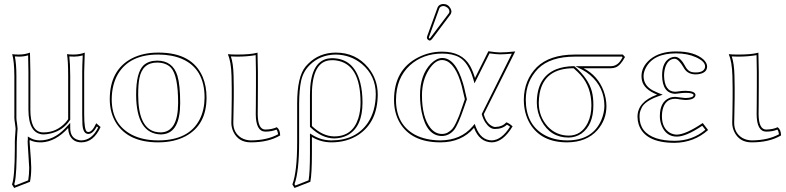

<svg xmlns="http://www.w3.org/2000/svg" viewBox="-20 -702 3932 960"><path d="M400.9 -342.8V-130.9Q400.9 -51.3 415 -43.5Q418.9 -42 421.9 -42Q440.9 -42 460 -83.5Q460.4 -85 460.9 -85.9L482.9 -66.9Q448.2 9.3 387.2 9.8Q343.8 9.8 327.1 -28.8Q321.3 -43.9 320.8 -62Q258.8 5.9 189 9.8Q184.1 10.3 179.2 9.8Q149.9 9.3 128.9 -2V-0.5Q128.4 3.4 127.9 4.9Q127.9 12.2 130.4 40.5Q135.7 103 136.2 136.2Q136.2 175.8 129.9 207L50.8 237.8L40 220.2Q53.7 184.6 54.2 40Q54.2 25.4 54.2 6.8Q54.2 -7.3 56.2 -30.3Q58.1 -49.8 58.1 -59.1Q58.1 -64 55.7 -78.6Q52.2 -101.6 51.8 -111.8V-321.8Q51.3 -395.5 41 -431.2Q53.7 -429.2 76.2 -429.2Q105.5 -429.7 129.9 -439Q129.9 -438 131.8 -342.8V-153.8Q131.8 -47.4 188.5 -40.5Q193.4 -40 198.2 -40Q263.2 -40 309.1 -90.8Q315.9 -98.6 320.8 -106V-321.8Q320.8 -398.9 314.9 -431.2Q327.6 -429.2 350.1 -429.2Q379.4 -429.7 403.8 -439Q403.8 -438 400.9 -342.8ZM391.1 -342.8Q391.1 -369.1 393.6 -424.8Q371.6 -418.9 350.1 -418.9Q338.9 -418.9 326.7 -419.9Q330.6 -386.7 331.1 -321.8V-103L329.1 -100.6Q295.4 -49.8 233.9 -34.7Q215.3 -30.3 198.2 -29.8Q122.6 -31.2 122.1 -153.8V-342.8Q122.1 -369.1 120.6 -425.3Q98.6 -418.9 76.2 -418.9Q65.4 -418.9 54.2 -419.9Q62 -383.3 62 -321.8V-111.8Q62 -102.5 65.4 -82.5Q67.9 -65.4 67.9 -59.1Q67.9 -48.3 65.9 -28.3Q64 -5.9 64 6.8Q64 170.9 53.7 210Q52.2 214.8 51.3 218.8L55.2 225.6L121.1 199.7Q126 169.9 126 136.2Q126 127 118.7 17.6Q118.2 9.3 118.2 4.9Q118.2 0.5 119.1 -2.9V-19.5L134.3 -10.7Q152.8 -0.5 179.2 0Q248 0 305.7 -60.5Q310.1 -64.9 313.5 -68.8L331.1 -87.9V-62Q331.1 -12.2 372.1 -2Q379.4 0 387.2 0Q439.9 -1.5 470.7 -64.5L464.4 -69.8Q444.3 -32.7 421.9 -32.2Q395 -32.2 392.1 -81.1Q391.1 -95.7 391.1 -130.9Z M765.6 -389.2Q691.9 -389.2 676.8 -310.1Q670.9 -279.8 670.9 -228Q670.9 -65.4 754.9 -43.5Q769.5 -40 784.7 -40Q870.1 -42.5 870.6 -187Q870.6 -325.7 834 -364.3Q809.6 -388.7 765.6 -389.2ZM528.8 -205.1Q528.8 -352.1 639.6 -410.2Q696.8 -439.5 772.9 -439Q941.4 -439 993.7 -316.9Q1012.7 -271 1012.7 -213.9Q1012.7 -76.7 907.2 -20.5Q849.6 9.8 771 9.8Q624.5 9.8 562.5 -84Q529.3 -135.3 528.8 -205.1ZM765.6 -398.9Q843.8 -398.9 867.2 -322.8Q880.9 -276.4 880.9 -187Q880.9 -41 796.4 -30.8Q790.5 -30.3 784.7 -29.8Q661.6 -33.2 660.6 -228Q660.6 -339.8 697.8 -375.5Q723.1 -398.4 765.6 -398.9ZM538.6 -205.1Q538.6 -80.1 640.1 -27.8Q695.3 0 771 0Q924.3 0 978.5 -105Q1002.4 -152.3 1002.9 -213.9Q1002.9 -357.9 890.6 -407.2Q840.8 -428.7 772.9 -429.2Q627.9 -430.2 569.3 -331.1Q539.1 -278.3 538.6 -205.1Z M1138.7 -261.2 1137.7 -321.8Q1135.7 -394.5 1119.6 -429.2L1121.6 -431.2Q1133.8 -429.2 1165.5 -429.2Q1231.9 -429.2 1264.6 -438Q1266.6 -438.5 1267.6 -439Q1267.6 -438 1269.5 -342.8V-272Q1269.5 -236.8 1269 -178.2Q1268.6 -143.1 1268.6 -130.9Q1269.5 -55.2 1305.7 -54.2Q1340.3 -54.7 1363.8 -65.9Q1380.4 -54.2 1380.9 -24.9Q1322.3 9.8 1233.9 9.8Q1171.9 9.8 1146.5 -43.9Q1136.7 -65.4 1136.7 -87.9Q1136.7 -98.1 1137.7 -135.3Q1139.2 -222.7 1138.7 -261.2ZM1148.9 -261.2Q1149.4 -222.2 1147.5 -134.8Q1146.5 -98.1 1146.5 -87.9Q1146.5 -38.1 1186 -13.2Q1207.5 -0.5 1233.9 0Q1315.9 -0.5 1370.6 -30.8Q1368.7 -45.9 1362.3 -54.2Q1339.4 -43.9 1305.7 -43.9Q1259.3 -45.4 1258.8 -130.9Q1258.8 -143.6 1259.3 -178.7Q1259.8 -237.8 1259.8 -272V-342.8Q1259.8 -369.6 1258.3 -426.3Q1216.3 -418.9 1165.5 -418.9Q1151.9 -418.9 1134.3 -419.9Q1146.5 -385.7 1147.9 -322.3Z M1782.7 -189Q1782.7 -383.3 1659.7 -399.9Q1648.9 -401.4 1638.7 -400.9Q1547.4 -400.9 1540 -252Q1539.6 -239.7 1539.6 -228V-71.8Q1593.8 -20.5 1650.9 -20Q1742.7 -20 1771.5 -110.4Q1782.7 -145.5 1782.7 -189ZM1531.7 207 1452.6 237.8 1441.9 220.2Q1465.8 155.8 1465.8 9.8V-184.1Q1465.8 -319.3 1508.3 -369.6Q1514.2 -376 1520.5 -382.8Q1575.7 -438.5 1658.7 -439Q1758.8 -439 1820.8 -364.3Q1868.2 -306.2 1868.7 -231Q1868.7 -92.3 1772 -27.8Q1714.4 9.8 1636.7 9.8Q1583.5 9.3 1539.6 -17.1V61Q1539.6 167 1531.7 207ZM1792.5 -189Q1792.5 -66.4 1716.8 -25.4Q1687 -10.3 1650.9 -9.8Q1589.4 -10.7 1532.7 -64.9L1529.8 -67.9V-228Q1529.8 -391.6 1619.6 -409.2Q1629.4 -410.6 1638.7 -411.1Q1749.5 -411.1 1781.2 -289.1Q1792.5 -245.1 1792.5 -189ZM1522.9 199.7Q1529.8 160.2 1529.8 61V-34.7L1544.9 -25.4Q1587.9 0 1636.7 0Q1759.8 0 1819.8 -88.9Q1858.4 -147.5 1858.9 -231Q1858.9 -323.2 1789.6 -381.8Q1733.4 -428.2 1658.7 -429.2Q1579.6 -428.2 1527.8 -376Q1495.6 -343.8 1485.4 -296.9Q1476.1 -252.9 1475.6 -184.1V9.8Q1475.6 154.8 1452.6 218.8L1457 225.6Z M2190.9 -443.8Q2290 -443.8 2330.6 -372.1Q2344.2 -347.7 2355 -312L2421.9 -445.8Q2460.4 -439.9 2479 -439.9Q2508.3 -439.9 2556.2 -444.8L2398.9 -130.9Q2411.6 -83 2445.3 -69.3Q2450.7 -67.4 2454.1 -66.9Q2492.7 -67.9 2511.2 -90.3Q2523.9 -87.4 2543 -70.3Q2495.1 9.3 2439 9.8Q2376.5 8.3 2350.1 -63Q2288.1 9.8 2182.1 9.8Q2036.6 9.8 1978.5 -88.9Q1950.2 -138.2 1950.2 -202.1Q1950.2 -353.5 2070.8 -415Q2127.4 -443.8 2190.9 -443.8ZM2304.2 -206.1 2295.9 -241.2Q2268.6 -370.1 2213.9 -396.5Q2202.1 -401.9 2190.9 -401.9Q2155.3 -401.9 2124 -353Q2090.3 -299.8 2089.8 -226.1Q2089.8 -115.7 2132.3 -62Q2156.7 -32.2 2189.9 -32.2Q2206.1 -32.2 2219 -39.6Q2231.9 -46.9 2241 -56.9Q2250 -66.9 2260 -87.9Q2270 -108.9 2275.6 -123.5Q2281.2 -138.2 2291 -167.5ZM2196.3 -682.1Q2220.7 -682.1 2232.9 -659.2Q2236.8 -650.9 2237.3 -644Q2236.3 -634.8 2231.9 -628.9L2140.1 -506.8Q2133.8 -499.5 2128.9 -499Q2116.7 -502 2114.3 -513.2Q2114.7 -516.6 2116.2 -522L2168 -665Q2175.3 -681.2 2196.3 -682.1ZM2190.9 -434.1Q2095.2 -434.1 2029.8 -375.5Q1960.4 -312 1960 -202.1Q1960 -80.6 2054.2 -28.8Q2107.4 -0.5 2182.1 0Q2284.2 -1 2342.3 -69.3L2353.5 -82.5L2359.4 -66.4Q2384.3 -1 2439 0Q2487.8 -1.5 2530.3 -68.4Q2521.5 -75.2 2514.6 -78.6Q2492.2 -57.1 2454.1 -57.1Q2428.7 -57.1 2406.7 -89.8Q2395.5 -107.4 2389.6 -128.4L2388.7 -131.8L2539.1 -433.6Q2499.5 -430.2 2479 -430.2Q2459.5 -430.7 2427.7 -435.1L2352.5 -285.2L2345.7 -309.1Q2321.3 -390.1 2276.4 -415.5Q2242.7 -434.1 2190.9 -434.1ZM2314.5 -205.6 2300.3 -164.6Q2270.5 -77.1 2250 -51.8Q2224.6 -22.5 2189.9 -22Q2113.3 -22 2088.4 -141.1Q2080.1 -182.1 2080.1 -226.1Q2080.1 -327.1 2134.3 -383.3Q2162.6 -411.6 2190.9 -412.1Q2257.3 -412.1 2294.9 -286.1Q2301.3 -265.1 2305.7 -243.2ZM2196.3 -671.9Q2182.6 -670.9 2177.2 -661.6L2125.5 -518.6Q2124.5 -515.6 2124 -512.7Q2126 -510.3 2128.4 -509.3Q2130.9 -511.7 2131.8 -513.2L2224.1 -635.3Q2227.1 -639.6 2227.1 -644Q2227.1 -660.6 2207.5 -669.4Q2201.7 -671.9 2196.3 -671.9Z M2823.2 -23.9Q2886.7 -23.9 2918.5 -86.9Q2937 -125 2937 -174.8Q2937 -266.6 2883.3 -326.7Q2868.2 -343.3 2848.1 -360.8Q2702.1 -360.8 2678.2 -235.4Q2674.3 -212.9 2673.8 -188Q2673.8 -118.7 2719.2 -68.8Q2761.7 -24.4 2823.2 -23.9ZM3034.2 -360.8H2897.9Q2968.8 -324.2 2998 -247.6Q3011.7 -210.4 3012.2 -171.9Q3012.2 -103.5 2967.3 -51.8Q2913.1 9.3 2815.9 9.8Q2687 9.8 2630.4 -82.5Q2599.1 -134.8 2599.1 -204.1Q2600.1 -301.3 2664.1 -366.2Q2728 -428.7 2853 -429.2H3094.2L3105 -417Q3082 -373.5 3057.1 -364.7Q3046.4 -360.8 3034.2 -360.8ZM2823.2 -14.2Q2731.9 -14.2 2687 -98.1Q2664.1 -142.1 2664.1 -188Q2664.1 -315.9 2760.7 -355.5Q2798.8 -370.6 2848.1 -371.1H2851.6L2854.5 -368.7Q2922.9 -308.6 2939.5 -244.1Q2947.3 -212.9 2946.8 -174.8Q2946.8 -77.1 2887.2 -34.2Q2858.4 -14.6 2823.2 -14.2ZM3034.2 -371.1Q3065.4 -371.1 3084.5 -401.4Q3088.4 -407.7 3092.8 -415.5L3089.8 -418.9H2853Q2731.4 -418.5 2670.9 -358.9Q2609.4 -295.9 2608.9 -204.1Q2608.9 -84 2695.8 -30.8Q2746.1 -0.5 2815.9 0Q2942.4 0 2986.3 -101.1Q3001.5 -137.2 3002 -171.9Q3002 -265.6 2930.2 -327.1Q2912.1 -342.3 2893.6 -352.1L2856.9 -371.1Z M3289.6 -121.1Q3289.6 -62 3329.6 -38.1Q3345.7 -29.3 3363.8 -28.8Q3409.2 -29.8 3493.7 -86.9L3520.5 -51.8Q3450.2 10.7 3353.5 12.2Q3203.6 12.2 3173.3 -80.1Q3167.5 -98.6 3167.5 -118.2Q3167.5 -192.4 3263.2 -228Q3265.1 -228.5 3265.6 -229Q3198.7 -255.4 3189.5 -301.3Q3187.5 -311.5 3187.5 -321.8Q3187.5 -368.2 3230 -404.8Q3278.3 -444.8 3360.4 -444.8Q3451.2 -444.8 3496.6 -405.3Q3515.1 -387.7 3515.6 -370.1Q3515.6 -336.4 3469.2 -330.6Q3463.4 -330.1 3458.5 -330.1Q3418.5 -330.1 3400.4 -360.4Q3398.9 -362.8 3398.4 -363.8Q3373.5 -406.7 3354.5 -408.2Q3323.2 -408.2 3308.6 -371.6Q3300.8 -351.6 3300.3 -325.2Q3301.3 -244.1 3356.4 -243.2Q3358.4 -243.2 3364.7 -244.1Q3389.6 -248 3407.7 -248Q3456.5 -247.1 3457.5 -227.1Q3455.1 -202.6 3406.7 -202.1Q3403.3 -202.1 3391.6 -203.6Q3383.3 -204.6 3379.4 -205.1Q3364.3 -208 3355.5 -208Q3306.2 -208 3293 -153.3Q3289.6 -138.2 3289.6 -121.1ZM3279.3 -121.1Q3279.3 -191.9 3326.2 -211.9Q3340.3 -217.8 3355.5 -217.8Q3364.3 -217.3 3380.9 -214.8Q3384.8 -214.4 3392.6 -213.4Q3403.8 -211.9 3406.7 -211.9Q3447.3 -212.4 3447.8 -227.1Q3445.3 -237.8 3407.7 -237.8Q3391.6 -237.8 3366.2 -233.9H3365.2H3364.7L3359.4 -233.4L3357.9 -232.9H3356.4Q3291.5 -235.4 3290.5 -325.2Q3290.5 -393.6 3333 -413.1Q3343.8 -418 3354.5 -418Q3380.4 -418 3404.3 -374Q3404.8 -373 3405.8 -371.6Q3406.7 -369.1 3407.2 -368.7Q3419.9 -346.2 3438.5 -341.8Q3447.8 -339.8 3458.5 -339.8Q3496.6 -339.8 3504.4 -362.3Q3505.4 -366.7 3505.4 -370.1Q3505.4 -395 3460.4 -415.5Q3417.5 -435.1 3360.4 -435.1Q3247.1 -435.1 3209 -362.8Q3197.8 -341.3 3197.8 -321.8Q3197.8 -274.4 3244.6 -249.5Q3255.9 -243.7 3269 -238.3L3293.5 -228.5L3269 -219.7Q3236.8 -208 3216.3 -193.6Q3195.8 -179.2 3188.5 -163.6Q3181.2 -147.9 3179.4 -139.2Q3177.7 -130.4 3177.7 -118.2Q3177.7 -38.6 3261.2 -10.7Q3300.3 2 3353.5 2Q3442.4 1.5 3506.8 -53.2L3491.2 -73.2Q3409.7 -18.6 3363.8 -19Q3311.5 -19 3289.1 -71.8Q3279.3 -95.2 3279.3 -121.1Z M3643.1 -261.2 3642.1 -321.8Q3640.1 -394.5 3624 -429.2L3626 -431.2Q3638.2 -429.2 3669.9 -429.2Q3736.3 -429.2 3769 -438Q3771 -438.5 3772 -439Q3772 -438 3773.9 -342.8V-272Q3773.9 -236.8 3773.4 -178.2Q3772.9 -143.1 3772.9 -130.9Q3773.9 -55.2 3810.1 -54.2Q3844.7 -54.7 3868.2 -65.9Q3884.8 -54.2 3885.3 -24.9Q3826.7 9.8 3738.3 9.8Q3676.3 9.8 3650.9 -43.9Q3641.1 -65.4 3641.1 -87.9Q3641.1 -98.1 3642.1 -135.3Q3643.6 -222.7 3643.1 -261.2ZM3653.3 -261.2Q3653.8 -222.2 3651.9 -134.8Q3650.9 -98.1 3650.9 -87.9Q3650.9 -38.1 3690.4 -13.2Q3711.9 -0.5 3738.3 0Q3820.3 -0.5 3875 -30.8Q3873 -45.9 3866.7 -54.2Q3843.8 -43.9 3810.1 -43.9Q3763.7 -45.4 3763.2 -130.9Q3763.2 -143.6 3763.7 -178.7Q3764.2 -237.8 3764.2 -272V-342.8Q3764.2 -369.6 3762.7 -426.3Q3720.7 -418.9 3669.9 -418.9Q3656.2 -418.9 3638.7 -419.9Q3650.9 -385.7 3652.3 -322.3Z"/></svg>

Font: Linux Biolinum Outline O
Style: Bold
Weight: 700
Designer: Philipp H. Poll
Foundry: Philipp H. Poll
Version: Version 0.9.2